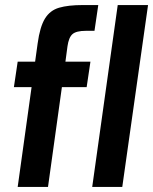

<svg xmlns="http://www.w3.org/2000/svg" viewBox="-20 -740 606 760"><path d="M50 0 105 -395H35L50 -496H119L129 -568Q138 -634 158 -666.5Q178 -699 214 -709.5Q250 -720 308 -720H369L354 -618H320Q282 -618 267 -605Q252 -592 247 -556L239 -496H338L323 -395H225L170 0ZM345 0 446 -720H566L464 0Z"/></svg>

Font: Host Grotesk SemiBold
Style: Italic
Weight: 600
Italic angle: -8°
Designer: Doğukan Karapınar based on Poppins by Indian Type Foundry, Jonny Pinhorn
Foundry: Element Type
Version: Version 1.001; ttfautohint (v1.8.4.7-5d5b)